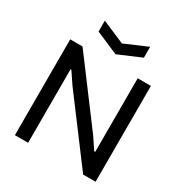

<svg xmlns="http://www.w3.org/2000/svg" viewBox="-215 -1124 1221 1284"><g transform="rotate(30 395.0 -482.0)"><path d="M84 -740H179L539 -259L597 -172H605V-740H707V0H611L252 -479L192 -568L186 -567V0H84ZM222 -964 397 -889 572 -964V-880L396 -805L222 -880Z"/></g></svg>

Font: EncodeSans
Style: Medium
Weight: 500
Designer: Pablo Impallari, Andres Torresi
Foundry: Pablo Impallari, Andres Torresi
Version: Version 1.000; ttfautohint (v1.4.1)